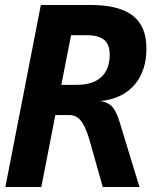

<svg xmlns="http://www.w3.org/2000/svg" viewBox="-20 -749 642 769"><path d="M143.6 -729H343.8Q456.5 -729 511.7 -686.5Q538.1 -666 552.2 -633.8Q566.4 -601.6 566.4 -553.2Q566.4 -509.3 554.4 -473.1Q542.5 -437 518.6 -409.2Q470.7 -353.5 382.3 -344.2Q411.6 -339.8 428.7 -322.3Q445.3 -304.7 458.5 -262.2L538.6 0H391.6L339.8 -183.6L335.9 -196.8Q320.8 -246.1 302.5 -267.1Q284.2 -288.1 258.8 -288.1H201.7L145.5 0H1.5ZM285.6 -409.2Q319.8 -409.2 344.7 -417.2Q369.6 -425.3 385.7 -440.4Q402.8 -456.1 411.1 -479Q419.4 -502 419.4 -529.3Q419.4 -571.3 397 -589.4Q374 -607.9 329.6 -607.9H264.6L225.6 -409.2Z"/></svg>

Font: Hack
Style: Bold Italic
Weight: 700
Italic angle: -11°
Monospace: yes
Designer: Christopher Simpkins
Foundry: Christopher Simpkins
Version: Version 2.017; ttfautohint (v1.4.1) -l 4 -r 80 -G 350 -x 0 -